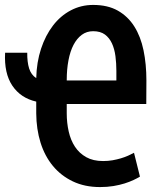

<svg xmlns="http://www.w3.org/2000/svg" viewBox="-20 -740 640 771"><path d="M381.8 11.2Q320.3 11.2 272.7 -11.5Q225.1 -34.2 192.4 -73.7Q159.7 -113.3 142.8 -167.2Q126 -221.2 125.5 -284.7V-332Q63 -346.2 29.5 -396Q-3.9 -445.8 0.5 -528.3H89.4Q88.9 -491.2 96.9 -465.3Q105 -439.5 125.5 -426.3Q127 -490.2 144.8 -544.2Q162.6 -598.1 192.9 -637.5Q223.1 -676.8 264.4 -698.5Q305.7 -720.2 354 -720.2Q412.6 -720.2 453.1 -697.3Q493.7 -674.3 519.3 -633.8Q544.9 -593.3 556.4 -537.8Q567.9 -482.4 567.9 -416.5L567.4 -322.3H248V-284.7Q248 -246.6 255.9 -211.9Q263.7 -177.2 281 -150.9Q298.3 -124.5 326.2 -108.9Q354 -93.3 394 -93.3Q414.1 -93.3 431.9 -96.4Q449.7 -99.6 465.3 -104.2Q481 -108.9 494.1 -114.7Q507.3 -120.6 518.1 -126.5L542 -30.8Q531.7 -24.4 516.1 -17.1Q500.5 -9.8 480.5 -3.4Q460.4 2.9 435.5 7.1Q410.6 11.2 381.8 11.2ZM248 -417H447.3V-455.6Q447.3 -485.8 443.6 -514.4Q439.9 -543 429.7 -565.4Q419.4 -587.9 401.4 -601.3Q383.3 -614.7 354 -614.7Q328.1 -614.7 308.3 -600.1Q288.6 -585.4 275.1 -559.6Q261.7 -533.7 254.9 -497.6Q248 -461.4 248 -418.5Z"/></svg>

Font: Roboto Mono
Style: Regular
Weight: 500
Designer: Google
Version: Version 2.000986; 2015; ttfautohint (v1.3)